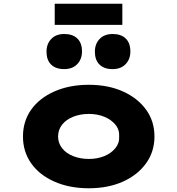

<svg xmlns="http://www.w3.org/2000/svg" viewBox="-20 -998 949 1028"><path d="M455 10Q352 10 271.5 -25.5Q191 -61 147 -123.5Q103 -186 103 -267Q103 -349 147 -411Q191 -473 271.5 -508.5Q352 -544 455 -544Q559 -544 638 -508.5Q717 -473 762 -411Q807 -349 807 -267Q807 -186 762 -123.5Q717 -61 638 -25.5Q559 10 455 10ZM456 -147Q501 -147 538 -162Q575 -177 597.5 -204.5Q620 -232 618 -267Q620 -304 597.5 -331Q575 -358 538 -373Q501 -388 456 -388Q410 -388 372 -373Q334 -358 312.5 -330.5Q291 -303 291 -267Q291 -232 312.5 -204.5Q334 -177 372 -162Q410 -147 456 -147ZM583 -628Q537 -628 512.5 -652.5Q488 -677 488 -721Q488 -763 513.5 -789.5Q539 -816 583 -816Q628 -816 653 -792Q678 -768 678 -722Q678 -681 652.5 -654.5Q627 -628 583 -628ZM324 -628Q278 -628 253.5 -652.5Q229 -677 229 -721Q229 -763 254.5 -789.5Q280 -816 324 -816Q369 -816 394 -792Q419 -768 419 -722Q419 -681 393.5 -654.5Q368 -628 324 -628ZM273 -865V-978H635V-865Z"/></svg>

Font: Lexend Peta ExtraBold
Style: Regular
Weight: 800
Version: Version 1.007